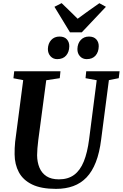

<svg xmlns="http://www.w3.org/2000/svg" viewBox="-20 -1199 786 1229"><path d="M677 -686 627.5 -306Q617 -221.5 593.5 -161.2Q570 -101 533.8 -63.2Q497.5 -25.5 448.8 -7.8Q400 10 338.5 10Q243.5 10 185.5 -18.2Q127.5 -46.5 100.8 -96.5Q74 -146.5 73.5 -211Q73.5 -230 74 -250Q74.5 -270 77 -291.5L128.5 -686L66 -698L71 -743H367L362.5 -698.5L276 -685.5L225 -302Q221.5 -274 219.5 -249Q217.5 -224 217.5 -205Q218 -161 232.5 -126Q247 -91 277.5 -71Q308 -51 357 -51Q415.5 -51 454.2 -79.5Q493 -108 516.2 -165Q539.5 -222 550.5 -308L599 -685.5L527.5 -698.5L532 -743H745.5L740 -698.5ZM346 -820.5Q320 -820.5 303.2 -839Q286.5 -857.5 286.5 -885.5Q287.5 -921 307.8 -943Q328 -965 361 -965Q392.5 -965 408.2 -947Q424 -929 423.5 -902.5Q423 -866.5 403.2 -843.5Q383.5 -820.5 346 -820.5ZM535 -820.5Q508.5 -820.5 491.8 -839Q475 -857.5 475.5 -885.5Q476.5 -921 496.8 -943Q517 -965 549.5 -965Q580.5 -965 596.5 -947Q612.5 -929 612 -902.5Q611.5 -866.5 591.8 -843.5Q572 -820.5 535 -820.5ZM428 -992 328.5 -1155.5 374.5 -1179Q400.5 -1154 426.2 -1129Q452 -1104 477 -1079Q511 -1104.5 546 -1129.2Q581 -1154 616 -1178.5L658 -1155.5L503.5 -992Z"/></svg>

Font: Merriweather 36pt
Style: Bold Italic
Weight: 700
Italic angle: -7.8°
Version: Version 2.101